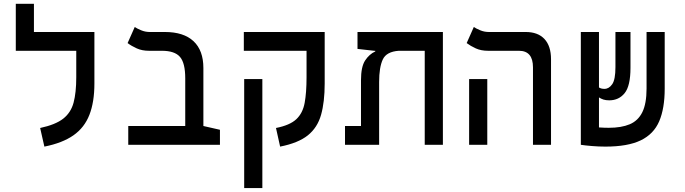

<svg xmlns="http://www.w3.org/2000/svg" viewBox="-20 -752 3556 997"><path d="M470.2 -585.9V-318.4Q470.2 -222.2 444.3 -155.8Q418.5 -89.4 361.3 -49.3Q304.2 -9.3 210.4 9.3L188.5 -87.4Q268.1 -104.5 308.1 -135.7Q348.1 -167 362.1 -219Q376 -271 376 -351.1V-488.3H62V-732.4H156.2V-585.9Z M1122.1 -78.1V0H646V-97.7H941.9V-345.7Q941.9 -424.8 914.6 -456.5Q887.2 -488.3 820.3 -488.3H753.4Q717.8 -488.3 690.2 -500.7Q662.6 -513.2 642.6 -528.3L679.7 -611.8Q690.9 -604 712.4 -595Q733.9 -585.9 757.3 -585.9H835.9Q933.6 -585.9 984.9 -538.1Q1036.1 -490.2 1036.1 -398.9V-97.7Z M1666 -585.9V-318.4Q1666 -222.2 1647.2 -155.8Q1628.4 -89.4 1578.6 -49.3Q1528.8 -9.3 1434.6 9.3L1413.1 -87.4Q1485.4 -101.6 1518.8 -133.1Q1552.2 -164.6 1562 -217.8Q1571.8 -271 1571.8 -351.1V-488.3H1246.1V-585.9ZM1342.3 224.6H1248V-341.3H1342.3Z M2279.8 0H2185.5V-488.3H2050.8Q1986.8 -483.9 1967.8 -443.4Q1948.7 -402.8 1948.7 -326.2V0H1771.5V-97.7H1854.5V-335.4Q1854.5 -405.3 1876 -438Q1897.5 -470.7 1928.7 -484.9V-488.3H1922.9L1836.4 -498V-585.9H2279.8Z M2747.6 0V-402.3Q2747.6 -488.3 2674.8 -488.3H2514.2Q2478 -488.3 2450.7 -500.7Q2423.3 -513.2 2403.3 -528.3L2440.4 -611.8Q2451.7 -604 2473.1 -595Q2494.6 -585.9 2518.1 -585.9H2709.5Q2773.4 -585.9 2807.4 -549.3Q2841.3 -512.7 2841.3 -444.3V0ZM2416 0V-341.3H2510.3V0Z M3123.5 9.3Q3089.4 9.3 3053.7 6.3Q3018.1 3.4 2996.6 0V-0.5H2996.1V-585.9H3090.3V-297.9Q3101.1 -290.5 3118.7 -290.5Q3142.1 -290.5 3158.9 -314.5Q3175.8 -338.4 3175.8 -403.3V-585.9H3253.9V-399.9Q3253.9 -305.7 3223.6 -268.3Q3193.4 -231 3143.6 -231Q3126 -231 3113.3 -235.1Q3100.6 -239.3 3090.3 -246.1V-90.3Q3103.5 -89.4 3116.7 -88.9Q3129.9 -88.4 3141.1 -88.4Q3206.5 -88.4 3250 -106.7Q3293.5 -125 3315.4 -169.4Q3337.4 -213.9 3337.4 -292V-585.9H3431.6V-291.5Q3431.6 -189 3403.1 -122.3Q3374.5 -55.7 3307.1 -23.2Q3239.7 9.3 3123.5 9.3Z"/></svg>

Font: Cascadia Mono PL
Style: Regular
Weight: 400
Monospace: yes
Designer: Aaron Bell
Foundry: Saja Typeworks
Version: Version 2404.023; ttfautohint (v1.8.4)